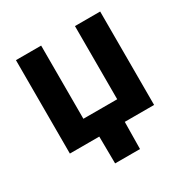

<svg xmlns="http://www.w3.org/2000/svg" viewBox="-161 -674 931 963"><g transform="rotate(-30 304.5 -192.5)"><path d="M60.5 0V-541H206.5V-117.2H402.3V-541H548.3V0ZM232.4 156.2 230.5 -31.2H378.9L376.5 156.2Z"/></g></svg>

Font: Inter 17pt
Style: Bold
Weight: 700
Version: Version 4.001;git-66647c0bb